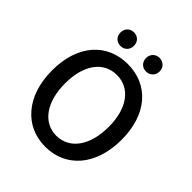

<svg xmlns="http://www.w3.org/2000/svg" viewBox="-250 -1082 1254 1254"><g transform="rotate(45 377.0 -455.5)"><path d="M146 -90C202 -23 283 14 377 14C472 14 552 -23 609 -90C665 -156 698 -253 698 -371C698 -608 567 -750 377 -750C188 -750 56 -609 56 -371C56 -253 89 -156 146 -90ZM231 -165C196 -214 176 -285 176 -371C176 -543 255 -649 377 -649C499 -649 579 -543 579 -371C579 -285 559 -214 524 -165C489 -116 438 -88 377 -88C316 -88 266 -116 231 -165ZM304 -907C293 -918 278 -925 259 -925C223 -925 197 -898 197 -862C197 -825 223 -799 259 -799C278 -799 293 -806 304 -817C315 -828 321 -844 321 -862C321 -880 315 -896 304 -907ZM540 -907C529 -918 514 -925 495 -925C459 -925 433 -898 433 -862C433 -825 459 -799 495 -799C514 -799 529 -806 540 -817C552 -828 558 -844 558 -862C558 -880 552 -896 540 -907Z"/></g></svg>

Font: GenSenRounded2 TW M
Style: Regular
Weight: 500
Version: Version 2.100;PS 2.1;hotconv 16.6.51;makeotf.lib2.5.65220 DE